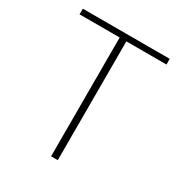

<svg xmlns="http://www.w3.org/2000/svg" viewBox="-170 -848 914 970"><g transform="rotate(30 286.5 -363.0)"><path d="M267 0H306V-693H540V-726H33V-693H267Z"/></g></svg>

Font: Genne Gothic ExtraLight
Style: Regular
Weight: 250
Designer: Ryoko NISHIZUKA (kana & ideographs); Paul D. Hunt (Latin, Greek & Cyrillic); Wenlong ZHANG (bopomofo); Sandoll Communica
Foundry: Adobe Systems Incorporated
Version: Version 1.004;PS 1.004;hotconv 16.6.51;makeotf.lib2.5.65220